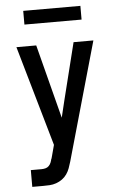

<svg xmlns="http://www.w3.org/2000/svg" viewBox="-61 -963 622 1004"><g transform="rotate(-5 250.0 -460.5)"><path d="M67 0V-88H123Q133 -88 143.5 -90.5Q154 -93 161.5 -100.5Q169 -108 173 -118Q177 -128 179 -138H180L199 -209L48 -735H152L252 -347L273 -434L348 -735H452L276 -114Q271 -97 265 -80.5Q259 -64 249 -49.5Q239 -35 224.5 -24.5Q210 -14 193 -8Q176 -2 158.5 -1Q141 0 123 0ZM100 -849V-921H400V-849Z"/></g></svg>

Font: Iosevka SS18 Semibold
Style: Regular
Weight: 600
Monospace: yes
Designer: Belleve Invis
Foundry: Belleve Invis
Version: Version 25.1.1; ttfautohint (v1.8.4)